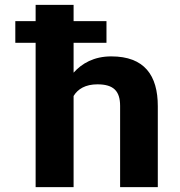

<svg xmlns="http://www.w3.org/2000/svg" viewBox="-20 -770 741 790"><path d="M380.7 -423C447.5 -423 474.2 -395.3 474.2 -334V0H629.3V-333C629.3 -459.7 574.4 -538 437.9 -538C366.4 -538 316.9 -509.1 282.8 -471V-594H418.1V-683H282.8V-750H126.6V-683H43V-594H126.6V0H282.8V-375C300.1 -403.9 331.8 -423 380.7 -423Z"/></svg>

Font: Asimov
Style: Wid
Weight: 500
Designer: Google
Version: Version 2.000980; 2014